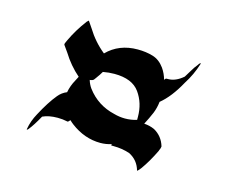

<svg xmlns="http://www.w3.org/2000/svg" viewBox="-66 -535 679 573"><g transform="rotate(15 273.0 -249.0)"><path d="M398.9 -51.3H398.4Q390.1 -82 361.8 -96.2Q337.9 -104 312.5 -104Q304.2 -104 304.2 -104.5L305.2 -108.4Q288.1 -103 271 -103Q221.7 -103 178.7 -135.7Q172.9 -140.1 167.5 -145.5Q162.1 -139.2 160.2 -139.2Q144.5 -142.6 129.4 -142.6Q101.6 -142.6 83 -133.8Q65.9 -103 54.7 -89.4L53.2 -87.4L49.8 -84.5H48.8V-86.9Q53.2 -112.3 66.4 -136.2Q88.9 -178.7 109.9 -204.1Q120.6 -217.3 136.2 -223.6Q140.1 -244.6 150.9 -263.7L157.7 -276.9Q127.4 -303.2 106 -337.9L91.8 -357.9L91.3 -359.9Q91.3 -362.3 93.8 -367.2L96.2 -372.6Q112.8 -408.2 138.2 -441.9L143.6 -446.8L157.2 -426.8Q179.7 -390.1 212.4 -363.8Q249.5 -401.4 307.1 -401.4Q333 -401.4 354.2 -395Q375.5 -388.7 390.6 -367.7Q401.4 -352.1 406.2 -334Q409.2 -339.4 412.6 -339.4H417Q440.4 -339.4 463.4 -359.4L475.6 -379.4Q483.4 -393.1 493.2 -404.8V-405.3L494.6 -407.2Q497.6 -410.2 499 -410.2Q499.5 -410.2 499.5 -409.2L499 -407.7Q488.3 -373 468.3 -341.8Q441.4 -292.5 410.2 -267.1Q408.2 -248.5 401.4 -231.4Q393.1 -211.9 382.8 -192.4Q399.9 -191.4 415 -184.6Q441.4 -169.9 450.2 -140.1Q450.2 -135.3 446.3 -127.4L445.8 -125.5Q428.2 -88.9 409.2 -62.5L403.3 -55.2Q399.4 -51.3 398.9 -51.3ZM323.2 -192.4Q341.3 -192.4 359.4 -197.8V-207Q359.4 -249.5 336.7 -281.2Q314 -313 258.8 -313Q241.2 -313 223.6 -309.6Q217.3 -298.8 210 -289.1L209 -287.6Q207 -284.7 204.1 -281Q201.2 -277.3 191.9 -276.4Q195.8 -263.2 203.6 -252.4Q235.8 -209.5 288.6 -197.3Q305.7 -192.4 323.2 -192.4Z"/></g></svg>

Font: Terrible Cursive
Style: Regular
Weight: 400
Designer: GGBotNet
Foundry: GGBotNet
Version: 1.00